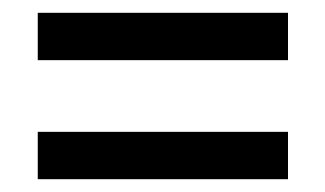

<svg xmlns="http://www.w3.org/2000/svg" viewBox="-20 -507 508 300"><path d="M39 -413H430V-487H39ZM39 -227H430V-301H39Z"/></svg>

Font: Noto Serif Devanagari Condensed Black
Style: Regular
Weight: 900
Width: 3
Designer: Universal Thirst, Indian Type Foundry and the Monotype Design Team
Foundry: Monotype Imaging Inc.
Version: Version 2.004